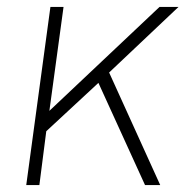

<svg xmlns="http://www.w3.org/2000/svg" viewBox="-20 -536 565 556"><path d="M444 0 296 -326 497 -516H442L123 -215L164 -516H126L56 0H94L114 -156L265 -296L400 0Z"/></svg>

Font: United Sans Thin
Style: Italic
Weight: 100
Italic angle: -8°
Designer: Pablo Impallari, Rodrigo Fuenzalida (Modified by Dan O. Williams)
Version: Version 1.000;PS 001.000;hotconv 1.0.88;makeotf.lib2.5.64775